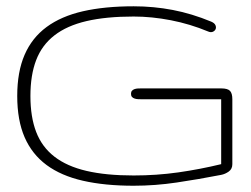

<svg xmlns="http://www.w3.org/2000/svg" viewBox="-20 -574 789 604"><path d="M400.4 -22Q472.7 -22 541 -31.7Q609.4 -41.5 675.8 -57.6V-261.7H426.8Q420.9 -261.7 414.8 -262Q408.7 -262.2 403.6 -263.9Q398.4 -265.6 395.3 -269Q392.1 -272.5 392.1 -278.8Q392.1 -285.2 395.3 -288.6Q398.4 -292 403.3 -293.7Q408.2 -295.4 414.3 -295.7Q420.4 -295.9 426.8 -295.9H675.8Q696.3 -295.9 703.6 -288.1Q710.9 -280.3 710.9 -261.7V-57.6Q710.9 -42.5 699.7 -34.4Q688.5 -26.4 675.8 -23.9Q603.5 -9.8 535.6 0.2Q467.8 10.3 400.4 10.3Q309.6 10.3 241 -5.4Q172.4 -21 126.5 -54.9Q80.6 -88.9 57.4 -142.3Q34.2 -195.8 34.2 -272Q34.2 -348.1 57.4 -401.6Q80.6 -455.1 126.5 -489Q172.4 -522.9 241 -538.6Q309.6 -554.2 400.4 -554.2Q463.4 -554.2 523.4 -542.7Q583.5 -531.2 644.5 -505.9Q654.8 -501.5 657.7 -494.9Q660.6 -488.3 658.4 -482.7Q656.2 -477.1 649.7 -474.1Q643.1 -471.2 634.3 -475.1Q578.1 -498.5 517.6 -510.3Q457 -522 400.4 -522Q313.5 -522 252 -507.6Q190.4 -493.2 151.1 -462.6Q111.8 -432.1 93.8 -385Q75.7 -337.9 75.7 -272Q75.7 -206.1 93.8 -158.9Q111.8 -111.8 151.1 -81.3Q190.4 -50.8 252 -36.4Q313.5 -22 400.4 -22Z"/></svg>

Font: Gruppo
Style: Regular
Weight: 400
Foundry: Vernon Adams
Version: Version 1.000